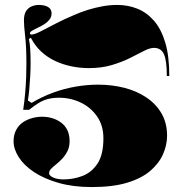

<svg xmlns="http://www.w3.org/2000/svg" viewBox="-20 -743 736 778"><path d="M352 15Q276 15 217 -2Q158 -19 117.5 -46Q77 -73 56 -106Q35 -139 35 -170Q35 -197 45.5 -216.5Q56 -236 73 -247.5Q90 -259 110.5 -264.5Q131 -270 150 -270Q172 -270 192 -264Q212 -258 228 -246Q244 -234 253 -215.5Q262 -197 262 -171Q262 -148 253.5 -131Q245 -114 233 -101Q221 -88 208.5 -78Q196 -68 187.5 -59.5Q179 -51 179 -41Q179 -36 183.5 -31.5Q188 -27 196 -23.5Q204 -20 214.5 -18Q225 -16 237 -16Q277 -16 314 -30Q351 -44 375 -80Q399 -116 399 -183Q399 -234 373.5 -271Q348 -308 307 -327.5Q266 -347 219 -347Q193 -347 173 -341.5Q153 -336 135.5 -325Q118 -314 98 -298H74Q79 -332 82 -366Q85 -400 86 -431Q87 -462 87 -486Q87 -552 82 -595.5Q77 -639 77 -660Q77 -685 86 -698.5Q95 -712 109 -717.5Q123 -723 137 -723Q161 -723 175 -714.5Q189 -706 189 -689Q189 -674 180 -663Q171 -652 158 -644Q145 -636 132 -630Q119 -624 110 -618.5Q101 -613 101 -608Q101 -603 108 -603Q119 -603 144 -615.5Q169 -628 204 -646.5Q239 -665 280 -682Q307 -694 336 -703Q365 -712 395 -717.5Q425 -723 455 -723Q498 -723 536 -708Q574 -693 603.5 -659.5Q633 -626 649.5 -571Q666 -516 666 -435H656Q656 -497 644.5 -523Q633 -549 604 -549Q587 -549 563 -536.5Q539 -524 507 -508Q475 -492 433.5 -479.5Q392 -467 340 -467Q305 -467 270.5 -474Q236 -481 204.5 -495.5Q173 -510 147.5 -533.5Q122 -557 105 -590L97 -585Q101 -569 102.5 -543Q104 -517 104 -488Q104 -464 102.5 -435Q101 -406 98.5 -379.5Q96 -353 93 -336L108 -326Q150 -351 195 -367.5Q240 -384 286.5 -392Q333 -400 377 -400Q434 -400 484.5 -387Q535 -374 574 -347.5Q613 -321 635 -282.5Q657 -244 657 -193Q657 -156 641 -119Q625 -82 590 -51.5Q555 -21 496.5 -3Q438 15 352 15Z"/></svg>

Font: Kalnia Thin
Style: Regular
Weight: 100
Version: Version 1.105